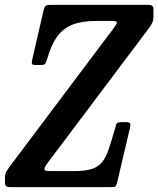

<svg xmlns="http://www.w3.org/2000/svg" viewBox="-66 -770 651 790"><path d="M-45.5 -19.5V-41Q-45.5 -55 -39.5 -64.5Q-33.5 -74 -27 -83.5L398 -649Q415 -671.5 415 -677Q415 -681 410 -682.5Q405 -684 384.5 -684H333Q272 -684 232.8 -668.8Q193.5 -653.5 168.8 -618.8Q144 -584 127.5 -525.5Q124 -513 119.8 -507.8Q115.5 -502.5 102 -502.5H82.5Q68 -502.5 65.8 -506.8Q63.5 -511 66 -522L113.5 -728.5Q116.5 -741 121.5 -745.5Q126.5 -750 142.5 -750H543Q556 -750 560.8 -745.5Q565.5 -741 565.5 -730V-703Q565.5 -689 561.2 -678.5Q557 -668 549 -657L135.5 -107Q126 -94.5 121.5 -87.5Q117 -80.5 117 -74.5Q117 -68.5 123.5 -67.2Q130 -66 153 -66H238.5Q284 -66 311 -74.5Q338 -83 353.8 -102.5Q369.5 -122 380.8 -154.8Q392 -187.5 406 -236.5Q410 -250 412.2 -258.8Q414.5 -267.5 432.5 -267.5H451Q468 -267.5 469.8 -261.2Q471.5 -255 468.5 -242.5L417 -23.5Q413 -7.5 409.5 -3.8Q406 0 387 0H-22Q-36.5 0 -41 -4.2Q-45.5 -8.5 -45.5 -19.5Z"/></svg>

Font: Besley* Condensed Medium
Style: Italic
Weight: 500
Width: 3
Italic angle: -13°
Designer: Owen Earl
Foundry: indestructible type*
Version: Version 3.000; ttfautohint (v1.8.3)